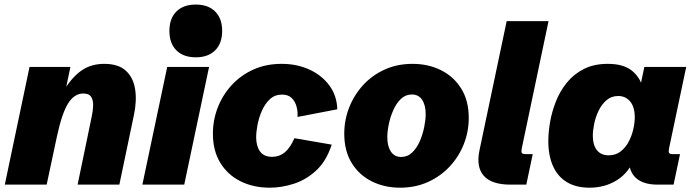

<svg xmlns="http://www.w3.org/2000/svg" viewBox="-20 -827 3112 860"><path d="M1.5 0 112.3 -527.3H295.4L270.5 -408.2L271.5 -430.2Q307.1 -486.3 348.9 -513.7Q390.6 -541 446.8 -541Q510.3 -541 543.7 -510.3Q577.1 -479.5 585.2 -427.7Q593.3 -376 580.1 -313L514.6 0H327.6L391.1 -306.2Q396.5 -331.5 397.2 -354.7Q397.9 -377.9 388.4 -393.1Q378.9 -408.2 353 -408.2Q313 -408.2 285.2 -364Q257.3 -319.8 234.9 -215.3L189 0Z M916.5 -527.3 805.2 0H617.7L729 -527.3ZM856.9 -570.3Q801.3 -570.3 770 -601.6Q738.8 -632.8 738.8 -688.5Q738.8 -744.1 770 -775.4Q801.3 -806.6 856.9 -806.6Q912.6 -806.6 943.8 -775.4Q975.1 -744.1 975.1 -688.5Q975.1 -632.8 943.8 -601.6Q912.6 -570.3 856.9 -570.3Z M1188.5 13.7Q1115.2 13.7 1057.6 -14.9Q1000 -43.5 966.8 -97.7Q933.6 -151.9 933.6 -228Q933.6 -289.1 955.3 -345.2Q977.1 -401.4 1017.6 -445.6Q1058.1 -489.7 1114.7 -515.4Q1171.4 -541 1241.2 -541Q1310.5 -541 1366.5 -515.1Q1422.4 -489.3 1455.8 -443.4Q1489.3 -397.5 1490.7 -337.4L1312.5 -303.2Q1314.5 -326.2 1308.3 -349.4Q1302.2 -372.6 1286.6 -387.9Q1271 -403.3 1243.2 -403.3Q1210.9 -403.3 1189 -382.8Q1167 -362.3 1153.3 -331.3Q1139.6 -300.3 1133.5 -268.1Q1127.4 -235.8 1127.4 -212.4Q1127.4 -173.3 1144.5 -148.9Q1161.6 -124.5 1199.2 -124.5Q1230.5 -124.5 1254.9 -144Q1279.3 -163.6 1298.8 -208L1465.8 -179.2Q1441.9 -105.5 1396.5 -63.5Q1351.1 -21.5 1296.1 -3.9Q1241.2 13.7 1188.5 13.7Z M1772 13.7Q1702.1 13.7 1645.3 -14.6Q1588.4 -43 1555.2 -97.2Q1522 -151.4 1522 -228Q1522 -289.1 1543.9 -345.2Q1565.9 -401.4 1606.2 -445.6Q1646.5 -489.7 1702.9 -515.4Q1759.3 -541 1828.1 -541Q1898.4 -541 1955.6 -512.5Q2012.7 -483.9 2046.1 -429.9Q2079.6 -376 2079.6 -298.8Q2079.6 -237.3 2057.4 -181.2Q2035.2 -125 1994.1 -81.1Q1953.1 -37.1 1896.7 -11.7Q1840.3 13.7 1772 13.7ZM1776.9 -124Q1805.7 -124 1826.4 -144Q1847.2 -164.1 1860.4 -194.6Q1873.5 -225.1 1880.1 -257.8Q1886.7 -290.5 1886.7 -315.4Q1886.7 -356 1870.8 -379.9Q1855 -403.8 1824.7 -403.8Q1796.4 -403.8 1775.6 -383.8Q1754.9 -363.8 1741.5 -333.3Q1728 -302.7 1721.4 -270.3Q1714.8 -237.8 1714.8 -212.4Q1714.8 -172.4 1730.7 -148.2Q1746.6 -124 1776.9 -124Z M2266.1 0Q2182.1 0 2147 -39.6Q2111.8 -79.1 2127.9 -154.8L2249.5 -732.4H2437L2317.4 -164.1Q2314 -147.5 2317.1 -142.1Q2320.3 -136.7 2335 -136.7H2366.2L2337.4 0Z M2620.6 13.7Q2560.5 13.7 2519.5 -11Q2478.5 -35.6 2457.3 -82.5Q2436 -129.4 2436 -195.8Q2436 -233.9 2443.8 -279.8Q2451.7 -325.7 2469.7 -371.8Q2487.8 -418 2518.6 -456.3Q2549.3 -494.6 2594.7 -517.8Q2640.1 -541 2702.6 -541Q2772.9 -541 2811 -510Q2849.1 -479 2862.3 -424.3L2844.7 -425.8L2866.2 -527.3H3053.7L2977.1 -164.1Q2973.6 -147.9 2976.6 -142.3Q2979.5 -136.7 2994.1 -136.7H3025.9L2997.1 0H2925.8Q2851.1 0 2819.1 -39.8Q2787.1 -79.6 2802.2 -154.3L2805.2 -168.9L2825.7 -125.5Q2798.8 -55.2 2744.6 -20.8Q2690.4 13.7 2620.6 13.7ZM2706.5 -131.3Q2737.8 -131.3 2760 -148.7Q2782.2 -166 2796.1 -192.6Q2810.1 -219.2 2816.7 -248.5Q2823.2 -277.8 2823.2 -301.8Q2823.2 -347.7 2802.7 -372.3Q2782.2 -397 2749 -397Q2718.3 -397 2696.5 -378.2Q2674.8 -359.4 2661.1 -330.8Q2647.5 -302.2 2641.4 -272Q2635.3 -241.7 2635.3 -218.8Q2635.3 -177.7 2653.6 -154.5Q2671.9 -131.3 2706.5 -131.3Z"/></svg>

Font: Schibsted Grotesk Black
Style: Italic
Weight: 900
Italic angle: -12°
Designer: Bakken & Baeck AS, Henrik Kongsvoll
Foundry: Schibsted ASA
Version: Version 1.100;gftools[0.9.25]